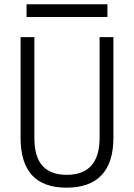

<svg xmlns="http://www.w3.org/2000/svg" viewBox="-20 -867 626 897"><path d="M291 9.8C434.1 9.8 509.8 -67.4 509.8 -222.7V-693.4H445.3V-222.7C445.3 -108.4 393.6 -50.3 293 -50.3C187.5 -50.3 140.6 -108.4 140.6 -222.7V-693.4H76.2V-222.7C76.2 -67.4 147.9 9.8 291 9.8ZM104 -787.6H481.9V-847.2H104Z"/></svg>

Font: Cascadia Code Light
Style: Regular
Weight: 300
Monospace: yes
Designer: Aaron Bell
Foundry: Saja Typeworks
Version: Version 2404.023